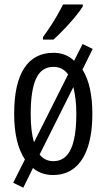

<svg xmlns="http://www.w3.org/2000/svg" viewBox="-20 -786 484 873"><path d="M399.9 -268.6Q399.9 -179.2 379.2 -116.9Q358.4 -54.7 318.6 -22.5Q278.8 9.8 221.2 9.8Q194.3 9.8 171.1 1.7Q147.9 -6.3 129.9 -22L85.9 67.4L40 44.9L93.3 -61Q68.4 -98.6 56.4 -150.4Q44.4 -202.1 44.4 -268.6Q44.4 -405.8 89.8 -475.8Q135.3 -545.9 223.1 -545.9Q251 -545.9 274.2 -537.1Q297.4 -528.3 316.9 -509.8L355.5 -585.9L401.4 -563.5L355 -469.7Q377.9 -433.1 388.9 -382.6Q399.9 -332 399.9 -268.6ZM119.6 -268.6Q119.6 -227.5 123.5 -194.8Q127.4 -162.1 134.8 -139.2L289.6 -447.8Q277.3 -464.8 260.7 -473.4Q244.1 -481.9 223.1 -481.9Q168.5 -481.9 144 -428.5Q119.6 -375 119.6 -268.6ZM327.1 -268.6Q327.1 -306.6 323.2 -337.2Q319.3 -367.7 313.5 -390.1L160.2 -83.5Q171.9 -68.4 187.7 -60.8Q203.6 -53.2 222.2 -53.2Q258.3 -53.2 281.5 -77.1Q304.7 -101.1 315.9 -148.9Q327.1 -196.8 327.1 -268.6ZM356.4 -765.6V-756.8Q346.7 -740.7 330.6 -720.5Q314.5 -700.2 295.4 -679Q276.4 -657.7 257.3 -638.7Q238.3 -619.6 223.1 -606H175.3V-617.2Q194.8 -644 211.4 -669.4Q228 -694.8 241.7 -719Q255.4 -743.2 266.6 -765.6Z"/></svg>

Font: Open Sans Condensed
Style: Regular
Weight: 400
Width: 3
Designer: Monotype Design Team
Foundry: Monotype Imaging Inc.
Version: Version 3.000